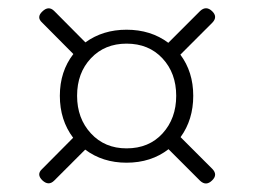

<svg xmlns="http://www.w3.org/2000/svg" viewBox="-20 -561 608 462"><path d="M81.5 -154.5 156 -229.5Q124 -272 124 -330.5Q124 -389 156.5 -431L81.5 -506.5Q67 -519.5 82 -533.5Q97 -548 110.5 -534.5L185.5 -459Q227.5 -489.5 284.5 -489.5Q343 -489.5 385 -458L461.5 -534.5Q476 -548 490.5 -534Q504.5 -520.5 491 -506.5L414 -429.5Q445 -388 445 -330.5Q445 -273 414.5 -231L491 -154.5Q504.5 -140.5 490.5 -127Q476 -112.5 461.5 -126L385.5 -202Q343.5 -169.5 284.5 -169.5Q227 -169.5 185 -201L110.5 -126.5Q97 -113 82 -127Q67 -141.5 81.5 -154.5ZM284.5 -204Q338.5 -204 371.2 -240Q404 -276 404 -330.5Q404 -385 371 -420.5Q338 -456 284.5 -456Q232 -456 198.8 -420.8Q165.5 -385.5 165.5 -330.5Q165.5 -276 198.8 -240Q232 -204 284.5 -204Z"/></svg>

Font: Fraunces 9pt S000 Light
Style: Regular
Weight: 300
Version: Version 1.000; ttfautohint (v1.8.3)